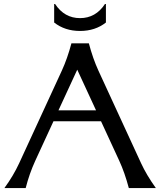

<svg xmlns="http://www.w3.org/2000/svg" viewBox="-20 -958 816 978"><path d="M255.9 -937.5H260.7Q308.1 -865.7 387.7 -865.7Q467.3 -865.7 514.6 -937.5H519.5V-843.3Q464.8 -800.3 387.7 -800.3Q310.5 -800.3 255.9 -843.3ZM2.4 0Q48.3 -63 77.6 -126.5L294.9 -598.1Q323.2 -659.7 343.8 -737.3H432.6Q453.1 -659.7 481.4 -598.1L698.7 -126.5Q726.1 -66.9 773.9 0H636.2Q615.2 -79.1 587.4 -139.2L494.6 -340.3H252.4L159.7 -139.2Q129.4 -73.2 110.8 0ZM277.8 -396H469.2L373.5 -603Z"/></svg>

Font: Classica
Style: Book
Weight: 400
Designer: Wojciech Kalinowski "wmk69" (wmk69@o2.pl)
Foundry: Wojciech Kalinowski "wmk69" (wmk69@o2.pl)
Version: Version 2.1.1; 2021-05-14